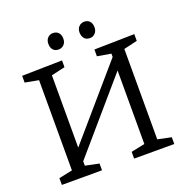

<svg xmlns="http://www.w3.org/2000/svg" viewBox="-150 -1008 1111 1146"><g transform="rotate(-20 405.5 -435.0)"><path d="M49 0V-43L135 -61V-634L49 -650V-693L304 -698V-655L217 -635V-176L595 -614V-635L508 -650V-693L763 -698V-655L677 -635V-61L763 -43V0H508V-43L595 -61V-528L217 -89V-61L304 -43V0ZM507 -766Q484 -766 472 -780Q460 -794 459 -818Q459 -842 473 -856Q487 -870 507 -870Q529 -870 541.5 -856Q554 -842 554 -818Q554 -794 540 -780Q526 -766 507 -766ZM308 -766Q286 -766 273.5 -780Q261 -794 261 -818Q261 -842 274.5 -856Q288 -870 308 -870Q330 -870 343 -856Q356 -842 356 -818Q356 -794 342 -780Q328 -766 308 -766Z"/></g></svg>

Font: Bitter
Style: Regular
Weight: 400
Designer: Sol Matas, and Bitter project Authors
Foundry: Sol Matas
Version: Version 2.001